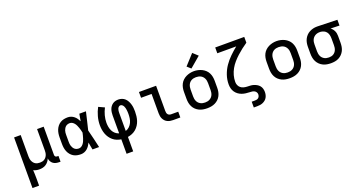

<svg xmlns="http://www.w3.org/2000/svg" viewBox="-50 -1590 4900 2621"><g transform="rotate(-20 2400.0 -279.0)"><path d="M85 215V-520H181V-210Q181 -193 183.5 -176Q186 -159 192.5 -143.5Q199 -128 209.5 -114.5Q220 -101 234.5 -92Q249 -83 266 -79.5Q283 -76 300 -76Q317 -76 334 -79.5Q351 -83 365.5 -92Q380 -101 390.5 -114.5Q401 -128 407.5 -143.5Q414 -159 416.5 -176Q419 -193 419 -210V-520H515V-111Q515 -104 517 -97Q519 -90 524 -85Q529 -80 536 -78Q543 -76 550 -76H568V8H550Q527 8 504 3Q481 -2 462.5 -15.5Q444 -29 432.5 -50Q421 -71 419 -94Q410 -71 394.5 -51Q379 -31 358 -17Q337 -3 312 2.5Q287 8 263 8Q240 8 218.5 3.5Q197 -1 177 -11Q179 18 180 48Q181 78 181 107V215Z M866 8Q838 8 810.5 2.5Q783 -3 759 -17.5Q735 -32 717 -54Q699 -76 688.5 -101.5Q678 -127 673.5 -154.5Q669 -182 669 -210V-310Q669 -338 673.5 -365.5Q678 -393 688.5 -418.5Q699 -444 717 -466Q735 -488 759 -502.5Q783 -517 810.5 -522.5Q838 -528 866 -528Q890 -528 913.5 -519.5Q937 -511 956 -495.5Q975 -480 989.5 -459.5Q1004 -439 1015 -417Q1019 -443 1023.5 -468.5Q1028 -494 1033 -520H1129Q1113 -456 1099 -391.5Q1085 -327 1068 -263Q1086 -198 1100.5 -132Q1115 -66 1131 0H1035Q1030 -27 1025 -53.5Q1020 -80 1016 -107Q1005 -84 991 -63.5Q977 -43 958 -26.5Q939 -10 915 -1Q891 8 866 8ZM866 -76Q886 -76 903 -87Q920 -98 932 -114Q944 -130 952 -148.5Q960 -167 966 -186Q972 -205 977 -224.5Q982 -244 986 -263Q982 -282 977 -301Q972 -320 965.5 -338.5Q959 -357 951 -374.5Q943 -392 931 -407.5Q919 -423 902 -433.5Q885 -444 866 -444Q850 -444 834.5 -439.5Q819 -435 807 -425Q795 -415 786.5 -401Q778 -387 773 -372Q768 -357 766.5 -341.5Q765 -326 765 -310V-210Q765 -194 766.5 -178.5Q768 -163 773 -148Q778 -133 786.5 -119Q795 -105 807 -95Q819 -85 834.5 -80.5Q850 -76 866 -76Z M1452 215V5Q1420 0 1390 -12Q1360 -24 1335.5 -44.5Q1311 -65 1292.5 -92Q1274 -119 1263 -149Q1252 -179 1247 -211Q1242 -243 1242 -275Q1242 -339 1259 -401.5Q1276 -464 1306 -520L1391 -481Q1366 -433 1352 -381Q1338 -329 1338 -276Q1338 -246 1343.5 -215.5Q1349 -185 1362.5 -158Q1376 -131 1399.5 -110.5Q1423 -90 1452 -82V-343Q1452 -365 1455 -386.5Q1458 -408 1465 -428.5Q1472 -449 1485 -466.5Q1498 -484 1515.5 -496.5Q1533 -509 1554.5 -514.5Q1576 -520 1597 -520Q1624 -520 1649.5 -511Q1675 -502 1694 -484Q1713 -466 1725.5 -442.5Q1738 -419 1745.5 -393.5Q1753 -368 1755.5 -341.5Q1758 -315 1758 -289Q1758 -256 1754 -222.5Q1750 -189 1740 -157.5Q1730 -126 1711.5 -97.5Q1693 -69 1668 -47.5Q1643 -26 1612 -13Q1581 0 1548 5V215ZM1548 -82Q1579 -91 1602.5 -113.5Q1626 -136 1639.5 -165Q1653 -194 1657.5 -226Q1662 -258 1662 -290Q1662 -305 1661 -319.5Q1660 -334 1658 -348.5Q1656 -363 1652.5 -377Q1649 -391 1642 -404Q1635 -417 1623.5 -426.5Q1612 -436 1597 -436Q1583 -436 1572 -425Q1561 -414 1556 -400.5Q1551 -387 1549.5 -372.5Q1548 -358 1548 -343Z M2207 0Q2186 0 2165.5 -3.5Q2145 -7 2126 -16Q2107 -25 2092.5 -40Q2078 -55 2068.5 -74Q2059 -93 2055.5 -113.5Q2052 -134 2052 -155V-436H1899V-520H2148V-155Q2148 -142 2150.5 -128.5Q2153 -115 2161 -104.5Q2169 -94 2181.5 -89Q2194 -84 2207 -84H2311V0Z M2700 8Q2670 8 2641 3Q2612 -2 2585 -15Q2558 -28 2536.5 -48.5Q2515 -69 2501.5 -95.5Q2488 -122 2482.5 -151Q2477 -180 2477 -210V-310Q2477 -340 2482.5 -369Q2488 -398 2501.5 -424.5Q2515 -451 2537 -471.5Q2559 -492 2585.5 -505Q2612 -518 2641 -524.5Q2670 -531 2700 -531Q2730 -531 2759 -524.5Q2788 -518 2814.5 -505Q2841 -492 2863 -471.5Q2885 -451 2898.5 -424.5Q2912 -398 2917.5 -369Q2923 -340 2923 -310V-210Q2923 -180 2917.5 -151Q2912 -122 2898.5 -95.5Q2885 -69 2863.5 -48.5Q2842 -28 2815 -15Q2788 -2 2759 3Q2730 8 2700 8ZM2700 -76Q2718 -76 2735 -79.5Q2752 -83 2767.5 -91.5Q2783 -100 2795 -113Q2807 -126 2814 -142Q2821 -158 2824 -175Q2827 -192 2827 -210V-310Q2827 -328 2824 -345.5Q2821 -363 2813.5 -379Q2806 -395 2794 -408Q2782 -421 2766.5 -429Q2751 -437 2733.5 -440.5Q2716 -444 2698 -444Q2681 -444 2664 -440.5Q2647 -437 2631.5 -428.5Q2616 -420 2604.5 -407Q2593 -394 2586 -378Q2579 -362 2576 -344.5Q2573 -327 2573 -310V-210Q2573 -192 2576 -175Q2579 -158 2586 -142Q2593 -126 2605 -113Q2617 -100 2632.5 -91.5Q2648 -83 2665 -79.5Q2682 -76 2700 -76ZM2682 -576 2628 -624 2764 -773 2836 -707Z M3300 215V131H3350Q3364 131 3377 127.5Q3390 124 3400 114.5Q3410 105 3414.5 92Q3419 79 3419 66Q3419 49 3409.5 34.5Q3400 20 3385.5 12.5Q3371 5 3354.5 2.5Q3338 0 3322 0H3321Q3292 -1 3263 -4.5Q3234 -8 3206.5 -18Q3179 -28 3155.5 -45.5Q3132 -63 3115.5 -87.5Q3099 -112 3092 -140.5Q3085 -169 3085 -198Q3085 -267 3107.5 -333Q3130 -399 3169 -455.5Q3208 -512 3257.5 -560Q3307 -608 3360 -651H3085V-735H3507V-651Q3467 -624 3428.5 -594Q3390 -564 3354.5 -531.5Q3319 -499 3287 -462.5Q3255 -426 3231 -383.5Q3207 -341 3194 -294Q3181 -247 3181 -198Q3181 -174 3190.5 -151.5Q3200 -129 3218.5 -113.5Q3237 -98 3261 -91.5Q3285 -85 3309 -84Q3333 -83 3357 -82Q3381 -81 3404 -74Q3427 -67 3448.5 -55Q3470 -43 3485.5 -24.5Q3501 -6 3508 17.5Q3515 41 3515 66Q3515 87 3510.5 107.5Q3506 128 3495.5 146.5Q3485 165 3468.5 178.5Q3452 192 3432.5 200.5Q3413 209 3392 212Q3371 215 3350 215Z M3900 8Q3870 8 3841 3Q3812 -2 3785 -15Q3758 -28 3736.5 -48.5Q3715 -69 3701.5 -95.5Q3688 -122 3682.5 -151Q3677 -180 3677 -210V-310Q3677 -340 3682.5 -369Q3688 -398 3701.5 -424.5Q3715 -451 3737 -471.5Q3759 -492 3785.5 -505Q3812 -518 3841 -524.5Q3870 -531 3900 -531Q3930 -531 3959 -524.5Q3988 -518 4014.5 -505Q4041 -492 4063 -471.5Q4085 -451 4098.5 -424.5Q4112 -398 4117.5 -369Q4123 -340 4123 -310V-210Q4123 -180 4117.5 -151Q4112 -122 4098.5 -95.5Q4085 -69 4063.5 -48.5Q4042 -28 4015 -15Q3988 -2 3959 3Q3930 8 3900 8ZM3900 -76Q3918 -76 3935 -79.5Q3952 -83 3967.5 -91.5Q3983 -100 3995 -113Q4007 -126 4014 -142Q4021 -158 4024 -175Q4027 -192 4027 -210V-310Q4027 -328 4024 -345.5Q4021 -363 4013.5 -379Q4006 -395 3994 -408Q3982 -421 3966.5 -429Q3951 -437 3933.5 -440.5Q3916 -444 3898 -444Q3881 -444 3864 -440.5Q3847 -437 3831.5 -428.5Q3816 -420 3804.5 -407Q3793 -394 3786 -378Q3779 -362 3776 -344.5Q3773 -327 3773 -310V-210Q3773 -192 3776 -175Q3779 -158 3786 -142Q3793 -126 3805 -113Q3817 -100 3832.5 -91.5Q3848 -83 3865 -79.5Q3882 -76 3900 -76Z M4499 8Q4470 8 4440.5 3Q4411 -2 4384.5 -15Q4358 -28 4336.5 -49Q4315 -70 4301.5 -96Q4288 -122 4282.5 -151.5Q4277 -181 4277 -210V-310Q4277 -338 4282 -366Q4287 -394 4299.5 -419.5Q4312 -445 4331.5 -466Q4351 -487 4376 -500.5Q4401 -514 4428.5 -521Q4456 -528 4484 -528Q4488 -528 4492 -528Q4496 -528 4500 -528L4782 -520V-436L4653 -440Q4668 -429 4680 -414.5Q4692 -400 4700 -383Q4708 -366 4711.5 -347.5Q4715 -329 4715 -310V-210Q4715 -181 4710 -152Q4705 -123 4692 -97Q4679 -71 4658.5 -50Q4638 -29 4612 -15.5Q4586 -2 4557 3Q4528 8 4499 8ZM4499 -76Q4516 -76 4533 -79.5Q4550 -83 4564.5 -92Q4579 -101 4590 -114Q4601 -127 4607.5 -143Q4614 -159 4616.5 -176Q4619 -193 4619 -210V-310Q4619 -334 4613.5 -358Q4608 -382 4593.5 -401.5Q4579 -421 4556.5 -431.5Q4534 -442 4510 -444H4500Q4498 -444 4496 -444Q4494 -444 4491 -444Q4475 -444 4458.5 -439.5Q4442 -435 4427.5 -426Q4413 -417 4402 -404Q4391 -391 4384.5 -375.5Q4378 -360 4375.5 -343.5Q4373 -327 4373 -310V-210Q4373 -193 4376 -175.5Q4379 -158 4386 -142Q4393 -126 4405 -113Q4417 -100 4432 -91.5Q4447 -83 4464.5 -79.5Q4482 -76 4499 -76Z"/></g></svg>

Font: Zed Mono Medium Extended
Style: Regular
Weight: 500
Width: 7
Monospace: yes
Designer: Belleve Invis
Foundry: Belleve Invis
Version: Version 1.0.0; ttfautohint (v1.8.4)